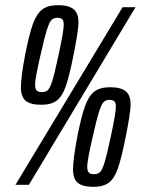

<svg xmlns="http://www.w3.org/2000/svg" viewBox="-20 -716 580 744"><path d="M61 -377Q61 -416 77 -502Q93 -583 107.5 -623Q122 -663 144 -679.5Q166 -696 205 -696Q246 -696 265 -680.5Q284 -665 284 -631Q284 -611 278.5 -577Q273 -543 265 -503Q249 -422 235 -382Q221 -342 199.5 -326Q178 -310 140 -310Q98 -310 79.5 -325.5Q61 -341 61 -377ZM40 0 455 -688H505L92 0ZM207 -503Q227 -597 227 -620Q227 -636 221 -641.5Q215 -647 202 -647Q188 -647 179.5 -638.5Q171 -630 161.5 -600Q152 -570 137 -503Q116 -412 116 -389Q116 -371 122.5 -365Q129 -359 142 -359Q157 -359 165.5 -367Q174 -375 183 -404Q192 -433 207 -503ZM263 -59Q263 -98 279 -184Q295 -265 309.5 -305Q324 -345 346 -361.5Q368 -378 407 -378Q448 -378 467 -362.5Q486 -347 486 -313Q486 -293 480.5 -259Q475 -225 467 -185Q451 -104 437 -64Q423 -24 401.5 -8Q380 8 342 8Q300 8 281.5 -7.5Q263 -23 263 -59ZM409 -185Q429 -279 429 -302Q429 -318 423 -323.5Q417 -329 404 -329Q390 -329 381.5 -320.5Q373 -312 363.5 -282Q354 -252 339 -185Q318 -94 318 -71Q318 -53 324.5 -47Q331 -41 344 -41Q359 -41 367.5 -49Q376 -57 385 -86Q394 -115 409 -185Z"/></svg>

Font: Saira Ultra Condensed Medium
Style: Italic
Weight: 500
Width: 1
Italic angle: -12°
Designer: Hector Gatti with collaboration of the Omnibus-Type team
Foundry: Omnibus-Type
Version: Version 1.001; ttfautohint (v1.8)